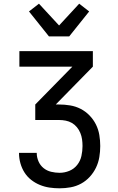

<svg xmlns="http://www.w3.org/2000/svg" viewBox="-20 -1012 640 1040"><path d="M303 8Q275 8 248 4Q221 0 195.5 -10.5Q170 -21 148.5 -38Q127 -55 112.5 -78Q98 -101 90.5 -128Q83 -155 83 -182V-184H179V-183Q179 -160 188.5 -138Q198 -116 216 -101.5Q234 -87 257 -81.5Q280 -76 303 -76Q330 -76 355.5 -86.5Q381 -97 398 -118.5Q415 -140 421 -167Q427 -194 427 -221Q427 -239 424.5 -257Q422 -275 415 -292Q408 -309 396.5 -323Q385 -337 369.5 -346Q354 -355 336 -358.5Q318 -362 300 -362H171V-446L372 -651H85V-735H483V-651L282 -446H300Q330 -446 360 -441Q390 -436 416.5 -422.5Q443 -409 464.5 -387Q486 -365 499.5 -338Q513 -311 518 -281Q523 -251 523 -221Q523 -191 518 -161Q513 -131 500 -104Q487 -77 466.5 -54.5Q446 -32 419.5 -17.5Q393 -3 363 2.5Q333 8 303 8ZM245 -815 137 -950 191 -992 300 -874 409 -992 463 -950 355 -815Z"/></svg>

Font: Iosevka Medium Extended
Style: Regular
Weight: 500
Width: 7
Monospace: yes
Designer: Belleve Invis
Foundry: Belleve Invis
Version: Version 32.5.0; ttfautohint (v1.8.4)